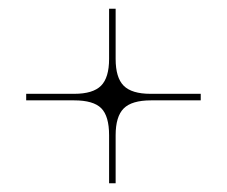

<svg xmlns="http://www.w3.org/2000/svg" viewBox="-20 -580 520 440"><path d="M150 -350H40V-365H150Q193 -365 211.5 -383.5Q230 -402 230 -445V-560H245V-445Q245 -402 263.5 -383.5Q282 -365 325 -365H440V-350H326Q282 -350 263.5 -331.5Q245 -313 245 -270V-160H230V-270Q230 -314 212 -332Q194 -350 150 -350Z"/></svg>

Font: kawoszeh
Style: Medium
Weight: 500
Version: Version 000.030